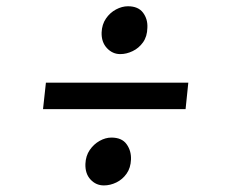

<svg xmlns="http://www.w3.org/2000/svg" viewBox="-20 -620 709 598"><path d="M123 -362.5H566.5L558 -280H114ZM246 -109.5Q247 -134.5 259.5 -152.8Q272 -171 290.2 -181.2Q308.5 -191.5 327 -191.5Q359.5 -191.5 374.2 -171Q389 -150.5 388 -123.5Q387 -97 374.2 -79Q361.5 -61 342.5 -51.8Q323.5 -42.5 303.5 -42.5Q279 -42.5 262 -60.8Q245 -79 246 -109.5ZM354.5 -451.5Q330.5 -451.5 313 -470.2Q295.5 -489 296.5 -519Q297.5 -544 310 -562.2Q322.5 -580.5 341.2 -590.5Q360 -600.5 378.5 -600.5Q410.5 -600.5 425.5 -580.5Q440.5 -560.5 439 -533.5Q438.5 -506.5 425.5 -488.2Q412.5 -470 393.2 -460.8Q374 -451.5 354.5 -451.5Z"/></svg>

Font: Merriweather Light 18pt SemiBold
Style: Italic
Weight: 600
Italic angle: -7.8°
Version: Version 2.101